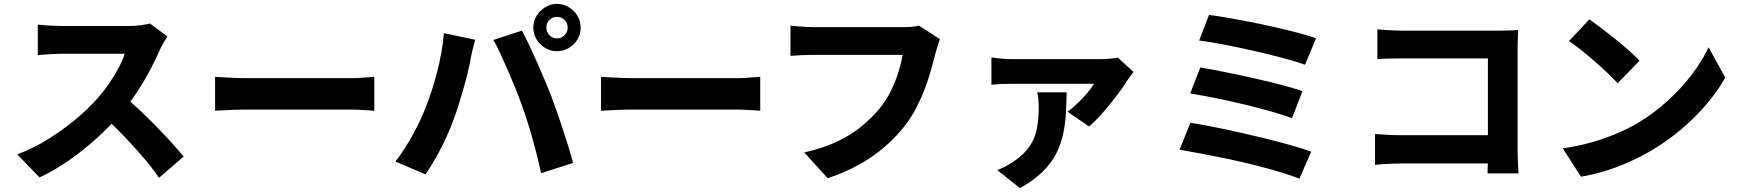

<svg xmlns="http://www.w3.org/2000/svg" viewBox="-20 -868 8970 990"><path d="M843 -680Q837 -671 825 -650.5Q813 -630 805 -613Q785 -566 754.5 -508Q724 -450 685.5 -391.5Q647 -333 603 -282Q547 -217 479 -155.5Q411 -94 336 -41.5Q261 11 184 47L69 -72Q150 -102 226.5 -149.5Q303 -197 368 -251Q433 -305 478 -356Q512 -393 540.5 -434.5Q569 -476 591 -517Q613 -558 623 -591Q613 -591 587.5 -591Q562 -591 529.5 -591Q497 -591 461.5 -591Q426 -591 393 -591Q360 -591 334.5 -591Q309 -591 298 -591Q277 -591 253 -589.5Q229 -588 208 -586.5Q187 -585 175 -584V-741Q191 -739 214.5 -737.5Q238 -736 261 -735Q284 -734 298 -734Q312 -734 339.5 -734Q367 -734 401.5 -734Q436 -734 473 -734Q510 -734 544 -734Q578 -734 604 -734Q630 -734 641 -734Q677 -734 707 -738Q737 -742 753 -747ZM616 -373Q655 -343 698.5 -302Q742 -261 785.5 -216.5Q829 -172 866 -131Q903 -90 927 -61L800 49Q764 -4 717 -58.5Q670 -113 618 -167.5Q566 -222 512 -270Z M1089 -472Q1108 -471 1138 -469Q1168 -467 1199.5 -466Q1231 -465 1256 -465Q1284 -465 1321.5 -465Q1359 -465 1402.5 -465Q1446 -465 1491.5 -465Q1537 -465 1581.5 -465Q1626 -465 1666 -465Q1706 -465 1738 -465Q1770 -465 1790 -465Q1825 -465 1857 -468Q1889 -471 1910 -472V-297Q1892 -298 1856.5 -300.5Q1821 -303 1790 -303Q1770 -303 1737.5 -303Q1705 -303 1665 -303Q1625 -303 1580.5 -303Q1536 -303 1490.5 -303Q1445 -303 1402 -303Q1359 -303 1321 -303Q1283 -303 1256 -303Q1213 -303 1166 -301Q1119 -299 1089 -297Z M2797 -726Q2797 -703 2813 -686.5Q2829 -670 2852 -670Q2875 -670 2891 -686.5Q2907 -703 2907 -726Q2907 -749 2891 -765Q2875 -781 2852 -781Q2829 -781 2813 -765Q2797 -749 2797 -726ZM2730 -726Q2730 -759 2747 -786.5Q2764 -814 2791.5 -831Q2819 -848 2852 -848Q2885 -848 2913 -831Q2941 -814 2957.5 -786.5Q2974 -759 2974 -726Q2974 -692 2957.5 -664.5Q2941 -637 2913 -620.5Q2885 -604 2852 -604Q2819 -604 2791.5 -620.5Q2764 -637 2747 -664.5Q2730 -692 2730 -726ZM2175 -314Q2192 -357 2207 -403.5Q2222 -450 2234.5 -499Q2247 -548 2256 -598Q2265 -648 2269 -697L2430 -663Q2427 -648 2421 -627Q2415 -606 2411 -586.5Q2407 -567 2405 -555Q2400 -528 2391 -491Q2382 -454 2370.5 -413.5Q2359 -373 2346.5 -332.5Q2334 -292 2321 -258Q2304 -209 2279.5 -156Q2255 -103 2227.5 -54.5Q2200 -6 2174 31L2019 -35Q2066 -96 2107.5 -171.5Q2149 -247 2175 -314ZM2669 -330Q2655 -370 2636.5 -415.5Q2618 -461 2598 -507Q2578 -553 2559 -593.5Q2540 -634 2524 -662L2671 -710Q2687 -681 2707 -639Q2727 -597 2747.5 -550.5Q2768 -504 2787 -459Q2806 -414 2820 -379Q2832 -346 2848 -301.5Q2864 -257 2880 -208.5Q2896 -160 2910.5 -113Q2925 -66 2935 -28L2770 25Q2757 -36 2741 -97Q2725 -158 2707 -217Q2689 -276 2669 -330Z M3079 -472Q3098 -471 3128 -469Q3158 -467 3189.5 -466Q3221 -465 3246 -465Q3274 -465 3311.5 -465Q3349 -465 3392.5 -465Q3436 -465 3481.5 -465Q3527 -465 3571.5 -465Q3616 -465 3656 -465Q3696 -465 3728 -465Q3760 -465 3780 -465Q3815 -465 3847 -468Q3879 -471 3900 -472V-297Q3882 -298 3846.5 -300.5Q3811 -303 3780 -303Q3760 -303 3727.5 -303Q3695 -303 3655 -303Q3615 -303 3570.5 -303Q3526 -303 3480.5 -303Q3435 -303 3392 -303Q3349 -303 3311 -303Q3273 -303 3246 -303Q3203 -303 3156 -301Q3109 -299 3079 -297Z M4827 -666Q4820 -651 4814 -629.5Q4808 -608 4803 -591Q4794 -555 4781.5 -510Q4769 -465 4751 -416.5Q4733 -368 4708.5 -319.5Q4684 -271 4652 -228Q4607 -168 4546.5 -115Q4486 -62 4411 -20Q4336 22 4248 51L4127 -82Q4228 -105 4300.5 -140Q4373 -175 4426.5 -220Q4480 -265 4520 -314Q4552 -355 4575 -402Q4598 -449 4612.5 -496Q4627 -543 4634 -585Q4619 -585 4585 -585Q4551 -585 4507 -585Q4463 -585 4414.5 -585Q4366 -585 4320 -585Q4274 -585 4237 -585Q4200 -585 4181 -585Q4145 -585 4110.5 -583.5Q4076 -582 4056 -580V-736Q4072 -734 4094.5 -732Q4117 -730 4141 -729Q4165 -728 4181 -728Q4198 -728 4227.5 -728Q4257 -728 4294.5 -728Q4332 -728 4373.5 -728Q4415 -728 4455.5 -728Q4496 -728 4531.5 -728Q4567 -728 4593.5 -728Q4620 -728 4633 -728Q4649 -728 4672.5 -729Q4696 -730 4718 -736Z M5825 -497Q5818 -488 5808 -475Q5798 -462 5793 -454Q5780 -432 5756.5 -400Q5733 -368 5705 -333Q5677 -298 5648.5 -267Q5620 -236 5595 -216L5485 -292Q5512 -312 5539 -338Q5566 -364 5588 -390.5Q5610 -417 5621 -436Q5609 -436 5577.5 -436Q5546 -436 5503 -436Q5460 -436 5413 -436Q5366 -436 5322 -436Q5278 -436 5245.5 -436Q5213 -436 5200 -436Q5174 -436 5148 -435Q5122 -434 5092 -431V-572Q5117 -568 5145.5 -565.5Q5174 -563 5200 -563Q5213 -563 5248.5 -563Q5284 -563 5332.5 -563Q5381 -563 5432.5 -563Q5484 -563 5530.5 -563Q5577 -563 5611 -563Q5645 -563 5655 -563Q5667 -563 5685 -564Q5703 -565 5719.5 -567Q5736 -569 5744 -571ZM5480 -392Q5479 -338 5476 -284.5Q5473 -231 5462 -178.5Q5451 -126 5426.5 -77Q5402 -28 5356.5 17Q5311 62 5239 102L5122 9Q5143 1 5163.5 -9.5Q5184 -20 5208 -36Q5262 -73 5289.5 -114.5Q5317 -156 5326.5 -205.5Q5336 -255 5336 -317Q5336 -337 5334 -356.5Q5332 -376 5328 -392Z M6214 -791Q6254 -786 6309.5 -776.5Q6365 -767 6428.5 -754.5Q6492 -742 6555.5 -727.5Q6619 -713 6673.5 -698.5Q6728 -684 6766 -671L6709 -534Q6675 -547 6622 -561.5Q6569 -576 6507.5 -591Q6446 -606 6383 -619.5Q6320 -633 6262.5 -643.5Q6205 -654 6163 -659ZM6169 -520Q6223 -511 6293.5 -497Q6364 -483 6439.5 -466Q6515 -449 6582.5 -431.5Q6650 -414 6696 -398L6642 -259Q6599 -275 6533.5 -293.5Q6468 -312 6393.5 -330Q6319 -348 6246.5 -362.5Q6174 -377 6117 -386ZM6118 -235Q6170 -227 6235.5 -214Q6301 -201 6372 -185Q6443 -169 6512 -152Q6581 -135 6640.5 -118Q6700 -101 6741 -86L6680 53Q6639 37 6579.5 19Q6520 1 6450.5 -16.5Q6381 -34 6309.5 -49Q6238 -64 6174 -76Q6110 -88 6062 -96Z M7082 -717Q7111 -714 7147.5 -712Q7184 -710 7210 -710H7717Q7740 -710 7768.5 -711Q7797 -712 7808 -713Q7807 -695 7806 -667.5Q7805 -640 7805 -616V-98Q7805 -72 7806.5 -36Q7808 0 7810 26H7650Q7651 0 7651.5 -26.5Q7652 -53 7652 -81V-567H7210Q7177 -567 7140.5 -566Q7104 -565 7082 -563ZM7070 -177Q7097 -175 7130.5 -173Q7164 -171 7198 -171H7740V-25H7203Q7174 -25 7135 -23Q7096 -21 7070 -18Z M8175 -768Q8201 -750 8236 -723.5Q8271 -697 8308.5 -667Q8346 -637 8379 -607.5Q8412 -578 8434 -555L8321 -439Q8301 -461 8270.5 -490Q8240 -519 8204 -550.5Q8168 -582 8133 -610Q8098 -638 8070 -656ZM8038 -103Q8115 -114 8182.5 -133Q8250 -152 8309 -176.5Q8368 -201 8417 -229Q8505 -281 8577 -346.5Q8649 -412 8703.5 -483.5Q8758 -555 8790 -624L8876 -468Q8837 -399 8779.5 -331Q8722 -263 8650.5 -202.5Q8579 -142 8497 -93Q8446 -63 8387 -36Q8328 -9 8263.5 11.5Q8199 32 8132 43Z"/></svg>

Font: Noto Sans SC Thin ExtraBold
Style: Regular
Weight: 800
Version: Version 2.004-H2;hotconv 1.0.118;makeotfexe 2.5.65603